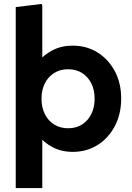

<svg xmlns="http://www.w3.org/2000/svg" viewBox="-20 -756 671 976"><path d="M350 16Q292 16 247 -8Q202 -32 173.5 -69Q145 -106 134 -145V-365Q145 -404 173.5 -440.5Q202 -477 247 -500.5Q292 -524 350 -524Q420 -524 475.5 -489.5Q531 -455 563.5 -394.5Q596 -334 596 -255Q596 -176 563.5 -114.5Q531 -53 475.5 -18.5Q420 16 350 16ZM60 200V-720L192 -736L195 -728V-421L155 -254L195 -141V200ZM326 -104Q367 -104 397 -123Q427 -142 444 -176Q461 -210 461 -254Q461 -299 444 -332.5Q427 -366 397 -385Q367 -404 326 -404Q286 -404 255.5 -385Q225 -366 208 -332.5Q191 -299 191 -254Q191 -210 208 -176Q225 -142 255.5 -123Q286 -104 326 -104Z"/></svg>

Font: Fustat ExtraBold
Style: Regular
Weight: 800
Designer: Mohamed Gaber, Khaled Hosny, Laura Garcia Mut
Foundry: Kief Type Foundry, Alif Type Foundry, Hard Type Foundry
Version: Version 1.007